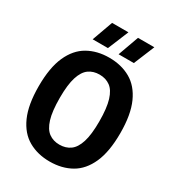

<svg xmlns="http://www.w3.org/2000/svg" viewBox="-222 -1078 1109 1216"><g transform="rotate(30 332.0 -470.0)"><path d="M331.5 9.5Q243 9.5 175.8 -28.8Q108.5 -67 71 -150.8Q33.5 -234.5 33.5 -370Q33.5 -505.5 71 -589.2Q108.5 -673 175.8 -711.2Q243 -749.5 331.5 -749.5Q420.5 -749.5 487.5 -711.2Q554.5 -673 592.2 -589.2Q630 -505.5 630 -370Q630 -234.5 592.5 -150.8Q555 -67 487.8 -28.8Q420.5 9.5 331.5 9.5ZM331.5 -114Q377 -114 409.8 -137.5Q442.5 -161 460 -216.2Q477.5 -271.5 477.5 -366.5Q477.5 -465.5 460 -522Q442.5 -578.5 409.8 -602.2Q377 -626 331.5 -626Q286 -626 253.5 -602.5Q221 -579 203.5 -523.8Q186 -468.5 186 -373.5Q186 -274.5 203.5 -218Q221 -161.5 253.5 -137.8Q286 -114 331.5 -114ZM370.5 -797.5 425 -949H544.5L482 -797.5ZM181 -797.5 235.5 -949H355L292.5 -797.5Z"/></g></svg>

Font: Encode Sans Condensed Condensed
Style: Bold
Weight: 700
Width: 3
Designer: Multiple Designers
Foundry: Impallari Type
Version: Version 3.000; ttfautohint (v1.8.3) -l 8 -r 50 -G 200 -x 14 